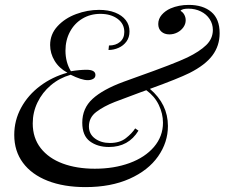

<svg xmlns="http://www.w3.org/2000/svg" viewBox="-20 -742 908 776"><path d="M867.7 -607.9Q867.7 -557.1 838.6 -518.1Q809.6 -479 745.6 -446.8Q700.2 -424.3 585.9 -382.8Q658.7 -320.8 658.7 -232.9Q658.7 -166.5 618.9 -109.9Q579.1 -53.2 503.7 -19.5Q428.2 14.2 325.7 14.2Q237.8 14.2 172.9 -11.2Q107.9 -36.6 72.8 -84Q37.6 -131.3 37.6 -196.8Q37.6 -255.4 65.4 -306.6Q93.3 -357.9 142.1 -394.5Q190.9 -431.2 252.4 -448.2Q218.8 -466.3 200.7 -496.3Q182.6 -526.4 182.6 -560.1Q182.6 -603.5 212.2 -635.7Q241.7 -668 287.6 -685.1Q333.5 -702.1 380.4 -702.1Q417.5 -702.1 445.3 -691.2Q473.1 -680.2 488.3 -660.6Q503.4 -641.1 503.4 -615.2Q503.4 -590.8 491 -574Q478.5 -557.1 459 -548.6Q439.5 -540 418.5 -540L420.4 -558.1Q448.2 -558.1 465.3 -572.8Q482.4 -587.4 482.4 -612.8Q482.4 -646 455.1 -666Q427.7 -686 385.7 -686Q345.2 -686 313 -666.7Q280.8 -647.5 262.7 -613.5Q244.6 -579.6 244.6 -537.1Q244.6 -490.7 266.6 -454.1Q302.2 -460 329.6 -460Q365.7 -460 365.7 -439Q365.7 -428.2 356.4 -423.1Q347.2 -418 334.5 -418Q309.6 -418 265.6 -439.9Q220.2 -426.8 185.5 -397.5Q150.9 -368.2 131.6 -328.1Q112.3 -288.1 112.3 -243.2Q112.3 -184.6 144.5 -143.3Q176.8 -102.1 233.4 -81.1Q290 -60.1 363.3 -60.1Q440.9 -60.1 503.7 -83Q566.4 -106 602.5 -148.4Q638.7 -190.9 638.7 -246.1Q638.7 -282.7 621.8 -317.9Q605 -353 571.3 -377.4L545.9 -368.2Q454.6 -334 444.3 -330.1Q399.4 -312.5 369.4 -289.8Q339.4 -267.1 339.4 -231Q339.4 -200.2 364 -182.1Q388.7 -164.1 424.3 -164.1Q463.9 -164.1 488.8 -183.6Q513.7 -203.1 526.4 -223.1L539.6 -213.9Q499.5 -147.9 420.4 -147.9Q374 -147.9 343.3 -170.9Q312.5 -193.8 312.5 -246.1Q312.5 -304.2 354 -342.3Q395.5 -380.4 478.5 -411.1Q488.8 -415 531.2 -430.2Q684.1 -484.4 737.3 -509.8Q786.6 -533.7 813.5 -559.8Q840.3 -585.9 840.3 -621.1Q840.3 -645 827.4 -664.8Q814.5 -684.6 791.7 -695.8Q769 -707 741.7 -707Q715.3 -707 709.5 -698.2Q719.7 -692.4 725.1 -682.1Q730.5 -671.9 730.5 -660.2Q730.5 -645 721.2 -631.8Q711.9 -618.7 696.8 -610.8Q681.6 -603 664.6 -603Q644.5 -603 632.1 -614.3Q619.6 -625.5 619.6 -645Q619.6 -665.5 633.5 -681.9Q647.5 -698.2 669.4 -708Q702.6 -722.2 742.7 -722.2Q800.3 -722.2 834 -693.8Q867.7 -665.5 867.7 -607.9Z"/></svg>

Font: TypoPRO Playfair Display SC
Style: Italic
Weight: 400
Italic angle: -14°
Designer: Claus Eggers Sørensen
Foundry: Claus Eggers Sørensen
Version: Version 1.004;PS 001.004;hotconv 1.0.70;makeotf.lib2.5.58329